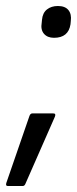

<svg xmlns="http://www.w3.org/2000/svg" viewBox="-59 -486 256 640"><path d="M121 -360Q99 -360 87.5 -373.5Q76 -387 80 -410L81 -420Q83 -443 97.5 -454.5Q112 -466 134 -466Q158 -466 169 -452.5Q180 -439 177 -416L176 -405Q169 -360 121 -360ZM-33 134Q-41 134 -38 124L39 -99Q42 -108 49 -108H118Q124 -108 125 -105Q126 -102 124 -97L26 126Q23 134 17 134Z"/></svg>

Font: Sofia Sans Extra Condensed Medium
Style: Italic
Weight: 500
Italic angle: -9°
Version: Version 4.100